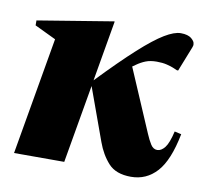

<svg xmlns="http://www.w3.org/2000/svg" viewBox="-61 -537 670 614"><g transform="rotate(10 274.5 -230.0)"><path d="M20 0 86 -381 17 -414V-430L261 -470H264L230 -273Q300 -346 347.5 -389Q395 -432 426.5 -451Q458 -470 479 -470Q491 -470 499.5 -467.5Q508 -465 513 -461Q518 -457 521.5 -452Q525 -447 525 -440Q525 -438 523 -432L491 -351H487L473 -357Q466 -360 452 -363.5Q438 -367 419 -367Q398 -367 383 -361Q368 -355 354 -345L344 -338L431 -135Q439 -116 447.5 -102.5Q456 -89 469 -89Q482 -89 493.5 -103.5Q505 -118 514 -157L536 -152Q519 -65 485 -27.5Q451 10 401 10Q352 10 327.5 -17Q303 -44 289 -83L227 -254L183 0Z"/></g></svg>

Font: Spectral SC ExtraBold
Style: Italic
Weight: 800
Italic angle: -10°
Designer: Jean-Baptiste Levee
Foundry: Production Type
Version: Version 2.001